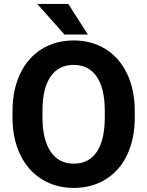

<svg xmlns="http://www.w3.org/2000/svg" viewBox="-20 -921 730 951"><path d="M499 -371.6Q499 -483.4 459 -541.5Q418.9 -599.6 344.7 -599.6Q271 -599.6 231 -542.2Q190.9 -484.9 190.4 -374V-339.4Q190.4 -230.5 230.5 -170.4Q270.5 -110.4 345.7 -110.4Q419.4 -110.4 459 -168.2Q498.5 -226.1 499 -336.9ZM647.5 -339.4Q647.5 -234.4 610.4 -155.3Q573.2 -76.2 504.2 -33.2Q435.1 9.8 345.7 9.8Q257.3 9.8 188 -32.7Q118.7 -75.2 80.6 -154.1Q42.5 -232.9 42 -335.4V-370.6Q42 -475.6 79.8 -555.4Q117.7 -635.3 186.8 -678Q255.9 -720.7 344.7 -720.7Q433.6 -720.7 502.7 -678Q571.8 -635.3 609.6 -555.4Q647.5 -475.6 647.5 -371.1ZM415 -750H299.3L164.6 -901.4H318.4Z"/></svg>

Font: MAUL Bold
Style: Bold
Weight: 700
Designer: MAUL
Version: Version 1.0; 2020; ttfautohint (v1.8.3)